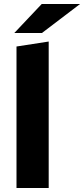

<svg xmlns="http://www.w3.org/2000/svg" viewBox="-20 -946 423 966"><path d="M63 0V-712L225 -737V0ZM52 -780 190 -926H383L191 -780Z"/></svg>

Font: Red Hat Text VF
Style: Regular
Weight: 400
Designer: Pentagram, MCKL
Foundry: Pentagram, MCKL
Version: Version 1.023